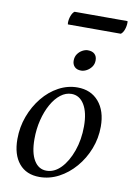

<svg xmlns="http://www.w3.org/2000/svg" viewBox="-93 -890 662 960"><g transform="rotate(10 238.0 -410.0)"><path d="M176 12Q109 12 72 -32.5Q35 -77 35 -156Q35 -217 55.5 -272Q76 -327 111 -370Q146 -413 191.5 -437.5Q237 -462 287 -462Q355 -462 395 -415.5Q435 -369 435 -289Q435 -230 414 -176Q393 -122 356.5 -79.5Q320 -37 273.5 -12.5Q227 12 176 12ZM205 -25Q245 -25 278 -59Q311 -93 331.5 -150.5Q352 -208 352 -276Q352 -346 328 -385.5Q304 -425 263 -425Q234 -425 208 -405Q182 -385 162 -349.5Q142 -314 130.5 -268Q119 -222 119 -171Q119 -101 142 -63Q165 -25 205 -25ZM289 -548Q267 -548 255.5 -560Q244 -572 244 -591Q244 -610 253.5 -624Q263 -638 277.5 -646Q292 -654 305 -654Q328 -654 340 -642.5Q352 -631 352 -611Q352 -592 342 -578Q332 -564 317.5 -556Q303 -548 289 -548ZM453 -764H184Q183 -766 183 -772Q183 -790 189.5 -807.5Q196 -825 206 -832H475Q475 -831 475.5 -829Q476 -827 476 -825Q476 -807 470 -789.5Q464 -772 453 -764Z"/></g></svg>

Font: Petrona
Style: Italic
Weight: 400
Italic angle: -9°
Designer: Ringo R. Seeber
Foundry: Ringo R. Seeber
Version: Version 2.001; ttfautohint (v1.8.3)